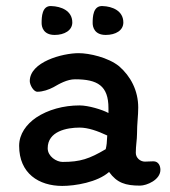

<svg xmlns="http://www.w3.org/2000/svg" viewBox="-20 -607 561 632"><path d="M149 -587C118 -589 117 -551 117 -531C117 -518 123 -492 160 -492C192 -492 218 -507 218 -533C218 -572 181 -586 149 -587ZM318 -587C286 -589 285 -551 285 -531C285 -518 291 -492 328 -492C361 -492 386 -507 386 -533C386 -572 349 -586 318 -587ZM508 -48C508 -62 501 -76 485 -76C473 -76 467 -75 457 -75C442 -75 427 -87 427 -104C427 -128 431 -147 431 -166C431 -201 435 -225 435 -253C435 -309 410 -356 372 -389C336 -418 274 -432 239 -432C185 -432 78 -403 78 -340C78 -328 90 -305 103 -305C121 -305 141 -312 156 -320C175 -331 201 -346 227 -346C301 -346 337 -325 337 -251V-235C317 -246 271 -260 242 -260C189 -260 138 -246 99 -220C67 -198 43 -166 43 -127C43 -36 108 5 185 5C227 5 301 -7 339 -41C365 -5 393 4 441 4C463 4 508 -15 508 -48ZM186 -74C166 -74 137 -92 137 -119C137 -175 200 -187 242 -187C270 -187 301 -176 333 -161C332 -137 331 -129 328 -116C274 -84 244 -74 186 -74Z"/></svg>

Font: Itim
Style: Regular
Weight: 400
Designer: CadsonDemak Team
Foundry: Pablo Impallari
Version: Version 1.002;PS 001.002;hotconv 1.0.88;makeotf.lib2.5.64775